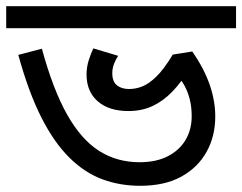

<svg xmlns="http://www.w3.org/2000/svg" viewBox="-30 -642 781 619"><path d="M422 -43Q357 -43 300 -64Q243 -85 193.5 -134Q144 -183 103 -264Q62 -345 29 -465L105 -485Q141 -353 186.5 -272.5Q232 -192 289.5 -155.5Q347 -119 420 -119Q473 -119 510.5 -138Q548 -157 568 -190.5Q588 -224 588 -267Q588 -297 582 -321Q576 -345 565.5 -364.5Q555 -384 542 -398L590 -476Q628 -421 646 -369Q664 -317 664 -266Q664 -203 636 -152.5Q608 -102 554.5 -72.5Q501 -43 422 -43ZM384 -284Q321 -284 285 -315.5Q249 -347 249 -402Q249 -425 256 -447.5Q263 -470 271 -486L351 -462Q344 -452 338 -437Q332 -422 332 -406Q332 -379 347 -367Q362 -355 386 -355Q407 -355 428 -363Q449 -371 473.5 -394.5Q498 -418 527 -466L590 -476L582 -422Q555 -377 525.5 -346.5Q496 -316 461.5 -300Q427 -284 384 -284ZM731 -622V-551H-10V-622Z"/></svg>

Font: bangla25
Style: Book
Weight: 400
Designer: Jelle Bosma - Monotype Design Team
Foundry: Monotype Imaging Inc.
Version: Version 2.003